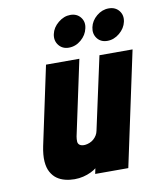

<svg xmlns="http://www.w3.org/2000/svg" viewBox="-80 -757 683 828"><g transform="rotate(-10 261.5 -343.5)"><path d="M284 -694Q256 -694 231 -673.5Q206 -653 200 -625Q194 -597 210 -576.5Q226 -556 254 -556Q284 -556 308 -576.5Q332 -597 338 -625Q345 -653 329 -673.5Q313 -694 284 -694ZM452 -693Q423 -693 399 -673Q375 -653 369 -625Q363 -597 378.5 -576.5Q394 -556 423 -556Q452 -556 476.5 -576.5Q501 -597 507 -625Q513 -653 497 -673Q481 -693 452 -693ZM276 -24 271 0H416L523 -501H378L309 -183Q307 -172 301.5 -163Q296 -154 288 -147Q280 -140 270 -136Q260 -132 250 -131Q235 -130 227 -135.5Q219 -141 218.5 -151Q218 -161 220 -173L290 -501H144L71 -158Q63 -119 65 -91Q67 -63 77.5 -44Q88 -25 103.5 -14Q119 -3 139 2Q159 7 180 7Q200 7 218.5 2.5Q237 -2 252.5 -9.5Q268 -17 276 -24Z"/></g></svg>

Font: Advent Pro ExtraBold
Style: Italic
Weight: 800
Italic angle: -12°
Version: Version 3.000